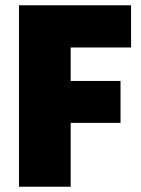

<svg xmlns="http://www.w3.org/2000/svg" viewBox="-20 -708 533 728"><path d="M52 0V-688H477V-528H248V-401H437V-242H248V0Z"/></svg>

Font: Archivo Condensed Black
Style: Regular
Weight: 900
Width: 3
Designer: Hector Gatti
Foundry: Omnibus-Type
Version: Version 2.001